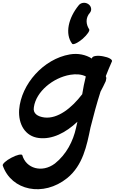

<svg xmlns="http://www.w3.org/2000/svg" viewBox="-65 -965 834 1394"><path d="M506 -926C432 -835 404 -720 459 -647C467 -638 501 -654 535 -683C569 -713 590 -744 582 -753C560 -787 553 -834 589 -874C604 -894 597 -922 575 -936C552 -951 521 -946 506 -926ZM705 -407 703 -412C717 -448 732 -484 748 -520C752 -533 724 -549 684 -556C644 -564 609 -559 604 -546C603 -544 603 -542 602 -540C557 -568 502 -580 442 -570C251 -537 89 -355 74 -169C67 -64 117 25 217 37C314 49 412 -1 497 -81C494 -66 491 -51 487 -36C466 59 418 155 334 222C240 293 124 258 97 162C93 151 57 159 18 180C-21 200 -49 226 -45 237C18 419 249 468 423 328C537 235 565 93 592 -39C614 -126 637 -213 665 -300C678 -325 691 -349 702 -374C703 -377 704 -379 704 -382C707 -391 708 -400 705 -407ZM258 -112C210 -118 172 -140 181 -187C197 -300 320 -401 445 -422C486 -429 528 -426 558 -410C547 -367 539 -324 532 -281C454 -179 354 -101 258 -112Z"/></svg>

Font: Nupuram Black Oblique
Style: Regular
Weight: 900
Designer: Santhosh Thottingal (santhosh.thottingal@gmail.com)
Foundry: SMC
Version: Version 1.000